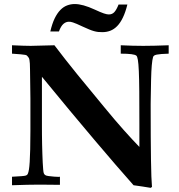

<svg xmlns="http://www.w3.org/2000/svg" viewBox="-20 -904 873 937"><path d="M38.6 -41.5Q66.9 -43 83.5 -44.2Q100.1 -45.4 104.5 -46.9Q107.9 -47.9 110.8 -49.6Q113.8 -51.3 116.5 -57.6Q119.1 -64 121.3 -77.1Q123.5 -90.3 125 -114.5Q126.5 -138.7 127.4 -175.8Q128.4 -212.9 128.4 -266.6V-423.3L126.5 -565.4Q126.5 -583 125.7 -593.8Q125 -604.5 123.8 -611.1Q122.6 -617.7 120.8 -621.1Q119.1 -624.5 116.2 -627.4Q113.3 -630.9 111.3 -632.8Q109.4 -634.8 102.8 -636.2Q96.2 -637.7 81.5 -638.9Q66.9 -640.1 38.6 -642.1V-683.1Q101.1 -680.2 129.9 -680.2L245.6 -683.1Q295.9 -616.7 356.4 -542Q417 -467.3 489.3 -380.4Q541 -317.4 583.5 -269.8Q626 -222.2 660.2 -187V-299.8Q660.2 -394 659.7 -456.5Q659.2 -519 657.5 -556.9Q655.8 -594.7 652.8 -611.8Q649.9 -628.9 645.5 -632.3Q634.3 -642.1 569.3 -642.1V-683.1Q628.9 -680.2 678.7 -680.2Q727.1 -680.2 803.2 -683.1V-642.1Q782.2 -641.6 768.1 -640.4Q753.9 -639.2 745.1 -637.5Q736.3 -635.7 732.4 -632.8Q728.5 -629.9 727.1 -626Q719.2 -600.1 717.3 -514.2Q717.3 -508.8 717 -498Q716.8 -487.3 716.6 -473.9Q716.3 -460.4 716.1 -446Q715.8 -431.6 715.6 -418.9Q715.3 -406.2 715.3 -397.2Q715.3 -388.2 715.3 -385.7Q715.3 -222.7 716.8 -124.8Q718.3 -26.9 721.7 8.3L715.3 12.7Q694.8 9.3 674.3 6.1Q653.8 2.9 631.8 0Q553.2 -88.4 441.2 -220.7Q329.1 -353 184.6 -529.3V-286.1Q184.6 -267.6 184.8 -244.9Q185.1 -222.2 185.5 -198.5Q186 -174.8 186.8 -151.9Q187.5 -128.9 188.5 -110.1Q189.5 -91.3 190.7 -77.6Q191.9 -64 193.4 -59.6Q195.3 -53.7 200 -50Q204.6 -46.4 216.3 -44.9Q231.9 -43 243.7 -42Q255.4 -41 262.7 -41Q264.2 -41 266.6 -41Q269 -41 272.5 -41.5V-2Q225.1 -2.4 199.2 -2.7Q173.3 -2.9 167 -2.9Q120.1 -2.9 38.6 0ZM267.6 -750.5H225.6Q234.4 -788.6 246.8 -814.2Q259.3 -839.8 274.7 -855.5Q290 -871.1 307.9 -877.7Q325.7 -884.3 344.7 -884.3Q383.8 -884.3 441.9 -857.4Q457 -850.6 467.8 -845.9Q478.5 -841.3 486.6 -838.6Q494.6 -835.9 500.5 -834.7Q506.3 -833.5 511.2 -833.5Q527.8 -833.5 538.3 -845.2Q548.8 -856.9 558.6 -881.8H601.6Q592.3 -844.2 579.8 -818.4Q567.4 -792.5 551.8 -776.6Q536.1 -760.7 518.1 -753.9Q500 -747.1 480 -747.1Q468.8 -747.1 459.2 -748Q449.7 -749 439 -752Q428.2 -754.9 415.3 -760.3Q402.3 -765.6 384.3 -773.9Q365.7 -782.7 354.5 -787.4Q343.3 -792 336.2 -794.4Q329.1 -796.9 324.7 -797.4Q320.3 -797.9 315.9 -797.9Q301.8 -797.9 289.6 -787.4Q277.3 -776.9 267.6 -750.5Z"/></svg>

Font: XB Kayhan
Style: Bold
Weight: 700
Designer: Behnam
Foundry: Irmug
Version: Version 7.300 2009